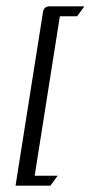

<svg xmlns="http://www.w3.org/2000/svg" viewBox="-20 -489 285 603"><path d="M28.8 94.2 115.2 -452.1Q118.2 -469.2 136.2 -469.2H245.1L222.2 -438H168L88.9 63H161.1L138.2 94.2Z"/></svg>

Font: Hhenum
Style: Italic
Weight: 400
Designer: T. Christopher White
Version: Version 1.0